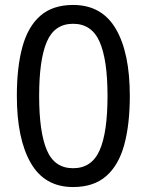

<svg xmlns="http://www.w3.org/2000/svg" viewBox="-20 -745 591 775"><path d="M275 10Q160 10 104 -87.5Q48 -185 48 -358Q48 -474 70.5 -556Q93 -638 143 -681.5Q193 -725 275 -725Q391 -725 447.5 -628.5Q504 -532 504 -358Q504 -243 481.5 -160.5Q459 -78 408.5 -34Q358 10 275 10ZM275 -66Q350 -66 382 -138Q414 -210 414 -358Q414 -504 382 -576.5Q350 -649 275 -649Q200 -649 169 -576.5Q138 -504 138 -358Q138 -212 169 -139Q200 -66 275 -66Z"/></svg>

Font: oriya15
Style: Book
Weight: 400
Designer: Jelle Bosma - Monotype Design Team
Foundry: Monotype Imaging Inc.
Version: Version 2.003